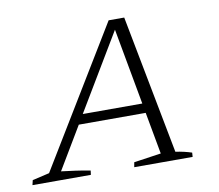

<svg xmlns="http://www.w3.org/2000/svg" viewBox="-89 -592 762 667"><g transform="rotate(-10 291.5 -259.0)"><path d="M483 -28Q498 -26 513 -22.5Q528 -19 540 -15L539 0H333L336 -17L432 -31L405 -179H169L80 -30Q105 -27 130 -23.5Q155 -20 182 -15L180 0H-26L-22 -17L38 -31L334 -518H389ZM189 -213H399L350 -482Z"/></g></svg>

Font: Piazzolla SC ExtraLight
Style: Italic
Weight: 200
Italic angle: -11.3°
Designer: Juan Pablo del Peral
Foundry: Huerta Tipografica
Version: Version 1.330